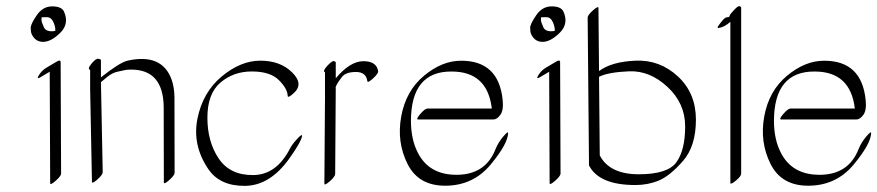

<svg xmlns="http://www.w3.org/2000/svg" viewBox="-20 -575 2860 626"><path d="M188.5 -537.6Q206.5 -497.6 176.5 -468Q146.5 -438.5 120.6 -438.5Q94.7 -438.5 83 -464.4Q80.1 -471.7 80.1 -484.1Q80.1 -496.6 99.9 -525.4Q119.6 -554.2 150.1 -554.2Q180.7 -554.2 188.5 -537.6ZM160.2 -474.1Q161.6 -485.8 154.3 -502.4Q147 -519 132.8 -519Q118.7 -519 115.7 -518.6Q115.2 -515.1 115.2 -509.5Q115.2 -503.9 122.8 -486.6Q130.4 -469.2 160.2 -474.1ZM130.9 -354 165.5 -374.5Q177.2 -381.3 177.7 -373L179.2 -9.3Q179.2 -1 161.4 14.6Q143.6 30.3 143.6 22L142.1 -340.8H141.6L112.8 -323.7Q97.7 -314.5 106.7 -329.6Q115.7 -344.7 130.9 -354Z M273.9 -284.2V-347.2Q263.7 -349.6 278.3 -367.4Q293 -385.3 301 -383.3Q309.1 -381.3 309.1 -379.9V-322.8Q370.6 -371.6 396.5 -377.4Q508.3 -401.9 539.6 -315.4Q548.3 -290.5 548.8 -258.8L549.3 -11.7Q549.3 -3.4 531.7 12.2Q514.2 27.8 514.2 19.5L513.7 -227.5Q511.7 -348.1 407.7 -348.1Q393.1 -348.1 387 -346.4Q380.9 -344.7 363.5 -341.3Q346.2 -337.9 328.1 -323Q310.1 -308.1 309.1 -307.1L314.9 -13.7Q314.9 -5.4 297.4 10.3Q279.8 25.9 279.8 17.6Z M925.3 -90.3Q933.1 -105.5 949.5 -122.8Q965.8 -140.1 964.8 -131.8Q962.4 -113.3 924.3 -59.6Q860.8 30.3 778.6 31Q696.3 31.7 658.7 -24.4Q606.4 -102.1 623.8 -188.2Q641.1 -274.4 703.1 -325.9Q765.1 -377.4 829.6 -377.2Q894 -377 932.6 -338.9Q971.2 -300.8 937.5 -271Q918.5 -253.9 918 -262.2Q917.5 -285.6 889.4 -313.7Q861.3 -341.8 801.8 -342Q742.2 -342.3 699.2 -306.2Q656.2 -270 656.2 -191.4Q656.2 -112.8 693.1 -58.1Q730 -3.4 805.7 -4.2Q881.3 -4.9 925.3 -90.3Z M1074.7 -319.8Q1121.6 -375.5 1164.8 -375.5Q1208 -375.5 1212.9 -342.8Q1213.9 -335.4 1196.3 -319.3Q1178.7 -303.2 1177.7 -310.5Q1173.8 -340.3 1140.6 -340.3Q1107.4 -340.3 1095 -324.2Q1082.5 -308.1 1078.6 -300.3Q1073.7 -291 1074.2 -290Q1074.7 -289.1 1074.7 -288.6L1072.8 -7.8Q1072.8 0.5 1055.2 16.1Q1037.6 31.7 1037.6 23.4L1039.6 -257.3Q1039.6 -258.3 1039.8 -260.3Q1040 -262.2 1039.6 -263.2V-339.4Q1030.8 -342.8 1047.1 -360.4Q1063.5 -377.9 1069.1 -375.7Q1074.7 -373.5 1074.7 -372.1Z M1341.8 -78.1Q1378.9 -3.9 1471.2 -5.1Q1563.5 -6.3 1595.7 -88.9Q1604.5 -110.8 1620.8 -129.9Q1637.2 -148.9 1636.7 -141.1Q1635.7 -106 1579.6 -38.3Q1523.4 29.3 1434.3 30.5Q1345.2 31.7 1309.1 -39.8Q1272.9 -111.3 1288.1 -195.1Q1303.2 -278.8 1362.5 -328.1Q1421.9 -377.4 1483.9 -377Q1605 -377 1618.7 -251Q1622.6 -216.3 1611.6 -200.9Q1600.6 -185.5 1588.9 -185.5H1343.3Q1335 -185.5 1350.3 -203.4Q1365.7 -221.2 1374 -221.2H1583.5Q1569.3 -341.8 1452.6 -341.8Q1319.8 -342.8 1319.8 -179.7Q1320.3 -120.1 1341.8 -78.1Z M1816.9 -537.6Q1835 -497.6 1804.9 -468Q1774.9 -438.5 1749 -438.5Q1723.1 -438.5 1711.4 -464.4Q1708.5 -471.7 1708.5 -484.1Q1708.5 -496.6 1728.3 -525.4Q1748 -554.2 1778.6 -554.2Q1809.1 -554.2 1816.9 -537.6ZM1788.6 -474.1Q1790 -485.8 1782.7 -502.4Q1775.4 -519 1761.2 -519Q1747.1 -519 1744.1 -518.6Q1743.7 -515.1 1743.7 -509.5Q1743.7 -503.9 1751.2 -486.6Q1758.8 -469.2 1788.6 -474.1ZM1759.3 -354 1793.9 -374.5Q1805.7 -381.3 1806.2 -373L1807.6 -9.3Q1807.6 -1 1789.8 14.6Q1772 30.3 1772 22L1770.5 -340.8H1770L1741.2 -323.7Q1726.1 -314.5 1735.1 -329.6Q1744.1 -344.7 1759.3 -354Z M1933.1 -324.7 1935.5 -68.4Q1967.3 -6.8 2062.7 -6.8Q2158.2 -6.8 2186 -46.9Q2213.9 -86.9 2213.9 -162.6Q2213.9 -238.3 2156.2 -291.7Q2098.6 -345.2 2031.2 -342.5Q1963.9 -339.8 1933.1 -324.7ZM1933.1 -343.3Q1974.1 -374 2052.7 -377.2Q2131.3 -380.4 2190.2 -325.9Q2249 -271.5 2249 -184.8Q2249 -98.1 2206.5 -49.8Q2164.1 -1.5 2128.4 13.4Q2092.8 28.3 2051.8 28.3Q1933.1 28.3 1900.4 -35.6Q1900.4 -36.1 1900.4 -36.6L1896 -517.6Q1896 -525.9 1913.6 -541.5Q1931.2 -557.1 1931.2 -548.8Z M2396.5 -8.8Q2396.5 -0.5 2380.1 13.2Q2363.8 26.9 2361.3 22.5V-503.9Q2341.8 -486.3 2323.2 -483.9Q2316.9 -482.9 2321.8 -490.2Q2326.7 -497.6 2335.2 -507.8Q2343.8 -518.1 2349.6 -518.6Q2355.5 -519 2357.4 -520Q2358.4 -522 2359.9 -525.9Q2361.3 -529.8 2374.3 -543.5Q2387.2 -557.1 2391.8 -554.7Q2396.5 -552.2 2396.5 -550.8Z M2525.4 -78.1Q2562.5 -3.9 2654.8 -5.1Q2747.1 -6.3 2779.3 -88.9Q2788.1 -110.8 2804.4 -129.9Q2820.8 -148.9 2820.3 -141.1Q2819.3 -106 2763.2 -38.3Q2707 29.3 2617.9 30.5Q2528.8 31.7 2492.7 -39.8Q2456.5 -111.3 2471.7 -195.1Q2486.8 -278.8 2546.1 -328.1Q2605.5 -377.4 2667.5 -377Q2788.6 -377 2802.2 -251Q2806.2 -216.3 2795.2 -200.9Q2784.2 -185.5 2772.5 -185.5H2526.9Q2518.6 -185.5 2533.9 -203.4Q2549.3 -221.2 2557.6 -221.2H2767.1Q2752.9 -341.8 2636.2 -341.8Q2503.4 -342.8 2503.4 -179.7Q2503.9 -120.1 2525.4 -78.1Z"/></svg>

Font: ML-NILA02
Style: Regular
Weight: 400
Version: Version ML-NILA02 1.0